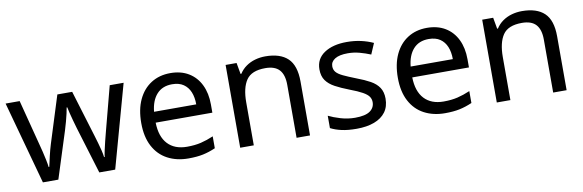

<svg xmlns="http://www.w3.org/2000/svg" viewBox="-44 -880 3717 1224"><g transform="rotate(-10 1814.5 -268.0)"><path d="M431 -303Q423 -331 415.5 -357.5Q408 -384 402.5 -407Q397 -430 394 -445H390Q388 -430 382.5 -407Q377 -384 370 -357Q363 -330 354 -302L258 -1H158L11 -537H102L176 -251Q184 -222 191 -192.5Q198 -163 203.5 -136.5Q209 -110 211 -91H215Q218 -103 222 -121Q226 -139 230.5 -159Q235 -179 240.5 -199Q246 -219 251 -235L346 -537H442L534 -235Q541 -212 548.5 -186Q556 -160 562 -135.5Q568 -111 570 -92H574Q576 -109 581.5 -134.5Q587 -160 594.5 -190.5Q602 -221 610 -251L685 -537H775L626 -1H523Z M1078 -546Q1147 -546 1196.5 -516Q1246 -486 1272.5 -431.5Q1299 -377 1299 -304V-251H932Q934 -160 978.5 -112.5Q1023 -65 1103 -65Q1154 -65 1193.5 -74.5Q1233 -84 1275 -102V-25Q1234 -7 1194 1.5Q1154 10 1099 10Q1023 10 964.5 -21Q906 -52 873.5 -113.5Q841 -175 841 -264Q841 -352 870.5 -415Q900 -478 953.5 -512Q1007 -546 1078 -546ZM1077 -474Q1014 -474 977.5 -433.5Q941 -393 934 -321H1207Q1207 -367 1193 -401Q1179 -435 1150.5 -454.5Q1122 -474 1077 -474Z M1693 -546Q1789 -546 1838 -499.5Q1887 -453 1887 -349V0H1800V-343Q1800 -408 1771 -440Q1742 -472 1680 -472Q1591 -472 1557 -422Q1523 -372 1523 -278V0H1435V-536H1506L1519 -463H1524Q1542 -491 1568.5 -509.5Q1595 -528 1627 -537Q1659 -546 1693 -546Z M2402 -148Q2402 -96 2376 -61Q2350 -26 2302 -8Q2254 10 2188 10Q2132 10 2091.5 1Q2051 -8 2020 -24V-104Q2052 -88 2097.5 -74.5Q2143 -61 2190 -61Q2257 -61 2287 -82.5Q2317 -104 2317 -140Q2317 -160 2306 -176Q2295 -192 2266.5 -208Q2238 -224 2185 -244Q2133 -264 2096 -284Q2059 -304 2039 -332Q2019 -360 2019 -404Q2019 -472 2074.5 -509Q2130 -546 2220 -546Q2269 -546 2311.5 -536.5Q2354 -527 2391 -510L2361 -440Q2327 -454 2290 -464Q2253 -474 2214 -474Q2160 -474 2131.5 -456.5Q2103 -439 2103 -409Q2103 -387 2116 -371.5Q2129 -356 2159.5 -341.5Q2190 -327 2241 -307Q2292 -288 2328 -268Q2364 -248 2383 -219.5Q2402 -191 2402 -148Z M2739 -546Q2808 -546 2857.5 -516Q2907 -486 2933.5 -431.5Q2960 -377 2960 -304V-251H2593Q2595 -160 2639.5 -112.5Q2684 -65 2764 -65Q2815 -65 2854.5 -74.5Q2894 -84 2936 -102V-25Q2895 -7 2855 1.5Q2815 10 2760 10Q2684 10 2625.5 -21Q2567 -52 2534.5 -113.5Q2502 -175 2502 -264Q2502 -352 2531.5 -415Q2561 -478 2614.5 -512Q2668 -546 2739 -546ZM2738 -474Q2675 -474 2638.5 -433.5Q2602 -393 2595 -321H2868Q2868 -367 2854 -401Q2840 -435 2811.5 -454.5Q2783 -474 2738 -474Z M3354 -546Q3450 -546 3499 -499.5Q3548 -453 3548 -349V0H3461V-343Q3461 -408 3432 -440Q3403 -472 3341 -472Q3252 -472 3218 -422Q3184 -372 3184 -278V0H3096V-536H3167L3180 -463H3185Q3203 -491 3229.5 -509.5Q3256 -528 3288 -537Q3320 -546 3354 -546Z"/></g></svg>

Font: Noto Sans Oriya
Style: Regular
Weight: 400
Designer: Amélie Bonet and Sol Matas
Foundry: Google LLC
Version: Version 2.006